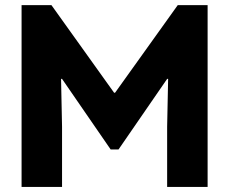

<svg xmlns="http://www.w3.org/2000/svg" viewBox="-20 -740 907 760"><path d="M65.4 -719.7H183.6L431.6 -373H435.5L683.6 -719.7H801.8V0H641.6V-238.3L645.5 -427.7H641.6L449.2 -148.4H418L225.6 -427.7H221.7L225.6 -238.3V0H65.4Z"/></svg>

Font: Reddit Sans Vanilla ExtraBold
Style: Regular
Weight: 800
Designer: Stephen Hutchings
Foundry: Reddit
Version: Version 1.013